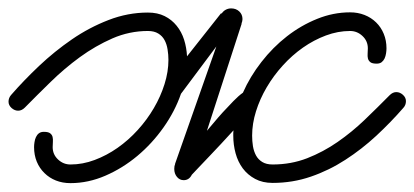

<svg xmlns="http://www.w3.org/2000/svg" viewBox="-58 -418 967 448"><path d="M820.8 -269.5Q810.5 -269.5 806.2 -272.9Q801.8 -276.4 800.5 -281.5Q799.3 -286.6 799.8 -293Q800.3 -299.3 800.3 -305.2Q800.3 -322.3 787.8 -334Q775.4 -345.7 758.8 -345.7Q730.5 -345.7 702.4 -335.2Q674.3 -324.7 648.9 -306.9Q623.5 -289.1 601.8 -265.1Q580.1 -241.2 564.2 -214.1Q548.3 -187 539.3 -158.2Q530.3 -129.4 530.3 -101.6Q530.3 -88.9 532.2 -76.9Q534.2 -64.9 539.3 -55.4Q544.4 -45.9 554 -40Q563.5 -34.2 578.1 -34.2Q621.1 -34.2 658.7 -48.8Q696.3 -63.5 729.7 -86.7Q763.2 -109.9 793.2 -138.7Q823.2 -167.5 851.1 -195.8Q858.4 -203.1 866.7 -203.1Q875 -203.1 882.1 -196.8Q889.2 -190.4 889.2 -182.1Q889.2 -172.9 883.3 -166.5Q854 -132.8 820.1 -101.3Q786.1 -69.8 748 -45.2Q710 -20.5 667.5 -5.9Q625 8.8 578.1 8.8Q554.7 8.8 537.4 -0.5Q520 -9.8 508.5 -25.1Q497.1 -40.5 491.7 -60.3Q486.3 -80.1 486.3 -101.6Q486.3 -104.5 486.3 -107.7Q486.3 -110.8 486.8 -113.8Q472.7 -98.1 457.8 -82.3Q442.9 -66.4 429.4 -52.2Q416 -38.1 405.5 -27.1Q395 -16.1 389.6 -10.3Q383.3 2.4 370.6 2.4Q361.3 2.4 355 -5.1Q348.6 -12.7 348.6 -23.9Q348.6 -30.8 350.6 -35.2V-36.1L446.8 -309.6L364.3 -199.2Q350.1 -158.2 323.5 -120.6Q296.9 -83 262.5 -54.2Q228 -25.4 188 -8.1Q147.9 9.3 106.4 9.3Q87.9 9.3 72.5 3.2Q57.1 -2.9 45.7 -14.2Q34.2 -25.4 27.8 -40.8Q21.5 -56.2 21.5 -74.7Q21.5 -80.1 22.5 -86.4Q23.4 -92.8 25.9 -98.1Q28.3 -103.5 32.7 -106.9Q37.1 -110.4 44.4 -110.4Q54.7 -110.4 59.1 -106.9Q63.5 -103.5 64.7 -98.4Q65.9 -93.3 65.4 -86.9Q64.9 -80.6 64.9 -74.7Q64.9 -57.6 77.4 -45.9Q89.8 -34.2 106.4 -34.2Q134.8 -34.2 162.8 -44.7Q190.9 -55.2 216.3 -73Q241.7 -90.8 263.4 -114.7Q285.2 -138.7 301 -165.8Q316.9 -192.9 325.9 -221.7Q335 -250.5 335 -278.3Q335 -290.5 333 -302.7Q331.1 -314.9 325.9 -324.5Q320.8 -334 311.3 -339.8Q301.8 -345.7 287.1 -345.7Q244.1 -345.7 204.3 -328.4Q164.6 -311 128.4 -284.7Q92.3 -258.3 60.1 -226.8Q27.8 -195.3 0 -167Q-7.3 -159.7 -15.6 -159.7Q-23.9 -159.7 -31 -166Q-38.1 -172.4 -38.1 -180.7Q-38.1 -189.5 -32.2 -196.3Q-2.9 -230 33.2 -264.2Q69.3 -298.3 109.9 -326.2Q150.4 -354 195.3 -371.3Q240.2 -388.7 287.1 -388.7Q309.6 -388.7 326.2 -380.4Q342.8 -372.1 354.2 -357.9Q365.7 -343.8 371.6 -325.2Q377.4 -306.6 378.4 -286.6L457.5 -386.7H459.5Q462.9 -392.1 468.8 -395.3Q474.6 -398.4 481.4 -398.4Q492.7 -398.4 500.2 -391.4Q507.8 -384.3 507.8 -373.5Q507.8 -368.7 505.4 -362.8H505.9L424.8 -112.8Q429.7 -118.2 439.7 -130.4Q449.7 -142.6 461.9 -156Q474.1 -169.4 486.6 -182.1Q499 -194.8 508.8 -201.7Q525.4 -239.3 552 -273.4Q578.6 -307.6 611.6 -333.3Q644.5 -358.9 682.1 -374Q719.7 -389.2 758.8 -389.2Q776.9 -389.2 792.5 -383.1Q808.1 -377 819.6 -365.7Q831.1 -354.5 837.4 -339.1Q843.8 -323.7 843.8 -305.2Q843.8 -299.8 842.8 -293.5Q841.8 -287.1 839.4 -281.7Q836.9 -276.4 832.5 -272.9Q828.1 -269.5 820.8 -269.5Z"/></svg>

Font: Helvetia Verbundene
Style: Regular
Weight: 400
Designer: Peter Wiegel, original typeface by Carl Albert Fahrenwaldt 1901
Foundry: Peter Wiegel
Version: Version 2.000